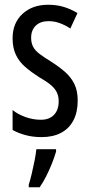

<svg xmlns="http://www.w3.org/2000/svg" viewBox="-20 -567 379 808"><path d="M307 -144Q307 -95 289 -60.5Q271 -26 237 -8Q203 10 155 10Q118 10 87 1.5Q56 -7 33 -20V-104Q55 -86 87 -74.5Q119 -63 152 -63Q187 -63 207 -83.5Q227 -104 227 -141Q227 -162 219 -178.5Q211 -195 193 -210Q175 -225 145 -242Q112 -263 86.5 -285Q61 -307 47 -336Q33 -365 33 -406Q33 -470 74.5 -508.5Q116 -547 183 -547Q218 -547 248 -538Q278 -529 306 -512L276 -447Q255 -461 232 -469.5Q209 -478 184 -478Q150 -478 130.5 -459Q111 -440 111 -408Q111 -387 119 -371Q127 -355 146 -340.5Q165 -326 196 -307Q229 -286 254 -264Q279 -242 293 -213.5Q307 -185 307 -144ZM216 71Q209 95 198 122.5Q187 150 174 175.5Q161 201 147 221H101V210Q107 192 113.5 164.5Q120 137 125.5 109Q131 81 133 61H216Z"/></svg>

Font: Noto Sans Devanagari ExtraCondensed
Style: Regular
Weight: 400
Width: 2
Designer: Jelle Bosma - Monotype Design Team
Foundry: Monotype Imaging Inc.
Version: Version 2.006